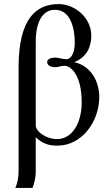

<svg xmlns="http://www.w3.org/2000/svg" viewBox="-20 -703 536 940"><path d="M344 -399C378 -412 399 -434 412 -459C423 -482 427 -507 427 -528C427 -617 346 -683 267 -683C159 -683 71 -615 71 -373V136C71 165 65 196 55 217H139C145 203 155 172 155 136V-31C191 2 219 10 262 10C379 10 466 -106 466 -228C466 -306 424 -380 346 -398ZM155 -485V-500C155 -593 187 -655 249 -655C327 -655 346 -562 346 -493C346 -457 334 -413 305 -413C290 -413 262 -421 253 -421C221 -421 211 -410 211 -399C211 -384 227 -374 250 -374C270 -374 275 -381 296 -381C326 -381 380 -337 380 -202C380 -100 333 -22 259 -22C206 -22 155 -59 155 -89Z"/></svg>

Font: STIX Math
Style: Regular
Weight: 400
Designer: MicroPress Inc., with final additions and corrections provided by Coen Hoffman, Elsevier (retired)
Version: Version 1.1.0